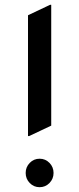

<svg xmlns="http://www.w3.org/2000/svg" viewBox="-20 -777 333 807"><path d="M105 -7.8Q87.9 -25.4 87.9 -50Q87.9 -74.7 105 -92.3Q122.1 -109.9 146.5 -109.9Q170.9 -109.9 188 -92.3Q205.1 -74.7 205.1 -50Q205.1 -25.4 188 -7.8Q170.9 9.8 146.5 9.8Q122.1 9.8 105 -7.8ZM190.4 -756.8H195.3V-249L102.5 -205.1H97.7V-712.9Z"/></svg>

Font: Nova Flat
Style: Book
Weight: 400
Version: Version 2.000